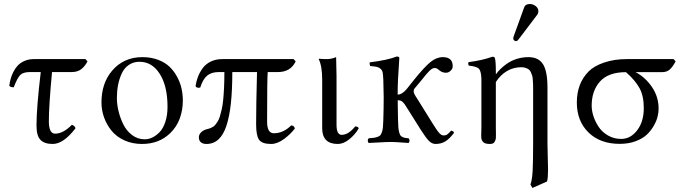

<svg xmlns="http://www.w3.org/2000/svg" viewBox="-20 -701 3400 948"><path d="M147 -409.2H401.9L412.1 -397.9Q398.4 -372.1 380.1 -358.6Q361.8 -345.2 334 -345.2H236.8Q221.2 -177.2 221.2 -103Q221.2 -41 252 -41Q292 -41 335 -85Q349.1 -79.6 353 -67.9Q293.5 9.8 240.2 9.8Q199.2 9.8 179.7 -10.5Q160.2 -30.8 160.2 -81.1Q160.2 -168 181.2 -345.2H127.9Q94.2 -345.2 79.8 -330.6Q65.4 -315.9 47.9 -270Q31.2 -270 25.9 -277.8Q28.3 -295.4 32.5 -311.3Q36.6 -327.1 45.9 -345.7Q55.2 -364.3 67.9 -377.7Q80.6 -391.1 101.1 -400.1Q121.6 -409.2 147 -409.2Z M481 -194.8Q481 -290.5 533.7 -352.1Q590.8 -418.9 683.1 -418.9Q725.1 -418.9 759.8 -406Q794.4 -393.1 816.7 -371.8Q838.9 -350.6 854.2 -322.3Q869.6 -293.9 876.2 -264.4Q882.8 -234.9 882.8 -204.1Q882.8 -158.2 867.7 -116.2Q852.1 -74.2 820.8 -43.9Q765.6 9.8 681.2 9.8Q632.8 9.8 593.5 -8.3Q554.2 -26.4 530.3 -56.2Q506.3 -85.9 493.7 -121.6Q481 -157.2 481 -194.8ZM668.9 -396Q638.2 -396 615.5 -380.1Q592.8 -364.3 580.6 -337.2Q568.4 -310.1 562.7 -280.3Q557.1 -250.5 557.1 -216.8Q557.1 -187 564.9 -153.6Q572.8 -120.1 588.4 -87.9Q604 -55.7 631.8 -34.4Q659.7 -13.2 694.8 -13.2Q712.9 -13.2 731.4 -21.7Q750 -30.3 767.6 -48.1Q785.2 -65.9 796.1 -98.6Q807.1 -131.3 807.1 -173.8Q807.1 -275.9 769 -335.9Q731 -396 668.9 -396Z M1429.7 -409.2 1439.9 -397.9Q1415 -345.2 1352.1 -345.2H1301.8Q1298.8 -311 1298.8 -101.1Q1298.8 -43 1332 -43Q1378.9 -43 1418 -82Q1432.1 -80.6 1436 -66.9Q1415.5 -39.1 1382.3 -14.6Q1349.1 9.8 1318.8 9.8Q1273.9 9.8 1259.3 -10.7Q1244.6 -31.2 1244.6 -87.9Q1244.6 -180.7 1249 -345.2H1127Q1127 -256.3 1120.1 -191.9Q1113.3 -127.4 1098.4 -81.5Q1083.5 -35.6 1058.8 -12.9Q1034.2 9.8 999 9.8Q982.4 9.8 972.2 1.7Q961.9 -6.3 961.9 -22.9Q961.9 -36.1 972.4 -47.1Q982.9 -58.1 1001 -63Q1009.8 -64.9 1014.6 -66.7Q1019.5 -68.4 1028.1 -72.8Q1036.6 -77.1 1041.5 -82.8Q1046.4 -88.4 1053.5 -99.1Q1060.5 -109.9 1064.9 -123.8Q1069.3 -137.7 1074.2 -158.7Q1079.1 -179.7 1081.8 -205.8Q1084.5 -231.9 1086.2 -267.3Q1087.9 -302.7 1087.9 -345.2H1060.1Q1023.9 -345.2 1002.7 -327.4Q981.4 -309.6 968.8 -269Q961.4 -266.1 953.9 -268.6Q946.3 -271 945.8 -276.9Q949.2 -300.3 957.5 -322Q965.8 -343.8 980.7 -364.3Q995.6 -384.8 1020.5 -397Q1045.4 -409.2 1077.6 -409.2Z M1570.8 -307.1Q1570.8 -374 1553.7 -409.2L1555.7 -411.1Q1567.4 -409.2 1594.7 -409.2Q1616.2 -409.2 1639.6 -418.9Q1641.6 -357.9 1641.6 -327.1V-85Q1641.6 -35.2 1667 -35.2Q1700.7 -35.2 1733.9 -77.1Q1735.4 -76.7 1738.3 -76.2Q1741.2 -75.7 1742.2 -75.4Q1743.2 -75.2 1745.1 -74.5Q1747.1 -73.7 1747.8 -73Q1748.5 -72.3 1749.5 -70.6Q1750.5 -68.8 1751 -66.9Q1733.9 -37.1 1705.1 -13.7Q1676.3 9.8 1647.9 9.8Q1570.8 9.8 1570.8 -67.9Z M1945.3 -108.9Q1945.8 -87.4 1946.8 -73.2Q1947.8 -59.1 1950.7 -48.8Q1953.6 -38.6 1956.5 -33.4Q1959.5 -28.3 1966.6 -24.9Q1973.6 -21.5 1979.5 -20.3Q1985.4 -19 1997.6 -18.1Q2002 -13.7 2002 -6.6Q2002 0.5 1997.6 4.9Q1992.2 4.9 1960.9 2.4Q1929.7 0 1909.7 0Q1886.7 0 1852.5 2.2Q1818.4 4.4 1800.3 4.9Q1795.9 0.5 1795.9 -6.6Q1795.9 -13.7 1800.3 -18.1Q1818.4 -19.5 1826.9 -20.8Q1835.4 -22 1845.2 -25.6Q1855 -29.3 1858.6 -34.2Q1862.3 -39.1 1866 -49.6Q1869.6 -60.1 1870.8 -73.5Q1872.1 -86.9 1872.6 -108.9Q1874.5 -168.5 1874.5 -220.7Q1874.5 -247.6 1872.6 -307.1Q1871.6 -330.1 1869.6 -341.8Q1867.7 -353.5 1859.6 -360.8Q1851.6 -368.2 1841.1 -370.6Q1830.6 -373 1807.6 -375Q1803.7 -386.7 1805.7 -393.1Q1894.5 -404.3 1938.5 -421.9Q1951.7 -421.9 1951.7 -415Q1948.7 -373 1945.3 -311.5Q1943.4 -274.9 1943.4 -233.9Q1965.3 -233.9 1988.8 -262.2L2024.4 -307.1Q2075.7 -370.6 2105.5 -394.8Q2135.3 -418.9 2166.5 -418.9Q2215.3 -418.9 2215.3 -374Q2215.3 -361.8 2205.1 -351.8Q2194.8 -341.8 2181.6 -341.8Q2162.6 -341.8 2146.5 -356Q2137.2 -365.2 2125.5 -365.2Q2115.2 -365.2 2101.3 -352.1Q2087.4 -338.9 2059.6 -303.2L2025.4 -262.2Q2022.5 -258.3 2022.5 -249Q2022.5 -238.8 2040.5 -212.9L2109.4 -102.1L2118.2 -87.9L2126.5 -75.2L2133.8 -64Q2137.7 -57.6 2140.6 -54.2L2146.5 -46.9Q2149.9 -42.5 2152.6 -40.3Q2155.3 -38.1 2158.4 -35.9Q2161.6 -33.7 2164.8 -33Q2168 -32.2 2171.4 -32.2Q2181.2 -32.2 2188.7 -37.6Q2196.3 -43 2207.5 -56.2Q2215.3 -53.7 2217.5 -52.2Q2219.7 -50.8 2221.7 -44.9Q2198.7 -14.6 2178 -2.4Q2157.2 9.8 2130.4 9.8Q2113.3 9.8 2098.1 -5.1Q2083 -20 2057.6 -60.1L1987.3 -171.9Q1977.1 -189.5 1968 -197.8Q1959 -206.1 1943.8 -206.1Q1943.8 -194.8 1944.3 -159.2Q1944.8 -123.5 1945.3 -108.9Z M2596.2 -681.2Q2611.8 -681.2 2625 -670.9Q2638.2 -660.6 2638.2 -646Q2638.2 -635.3 2632.3 -627.9L2540 -505.9Q2534.2 -498 2528.3 -498Q2522.5 -498 2518.3 -502Q2514.2 -505.9 2514.2 -511.2Q2514.2 -515.1 2516.1 -521L2567.9 -664.1Q2573.7 -681.2 2596.2 -681.2ZM2430.2 -335.9Q2437.5 -347.2 2450 -359.4Q2462.4 -371.6 2482.2 -386Q2502 -400.4 2530.3 -409.7Q2558.6 -418.9 2589.4 -418.9Q2638.7 -418.9 2660.9 -384.3Q2683.1 -349.6 2683.1 -268.1V5.9Q2683.1 31.7 2684.6 75.9Q2686 120.1 2686 137.2Q2686 175.8 2681.2 194.8L2608.9 227.1L2599.1 210Q2607.4 187.5 2609.9 143.1Q2612.3 98.6 2612.3 5.9V-256.8Q2612.3 -274.4 2612.1 -283Q2611.8 -291.5 2610.8 -305.9Q2609.9 -320.3 2607.7 -327.4Q2605.5 -334.5 2601.3 -344Q2597.2 -353.5 2591.1 -357.9Q2585 -362.3 2575.7 -365.7Q2566.4 -369.1 2554.2 -369.1Q2515.1 -369.1 2482.7 -349.9Q2450.2 -330.6 2428.2 -295.9V-68.8Q2428.2 -63.5 2428.5 -53.5Q2428.7 -43.5 2428.7 -37.4Q2428.7 -31.2 2428.5 -22.9Q2428.2 -14.6 2426.3 -9.5Q2424.3 -4.4 2421.4 0.5Q2418.5 5.4 2412.8 7.6Q2407.2 9.8 2399.9 9.8Q2378.4 9.8 2369.4 3.4Q2360.4 -2.9 2356.9 -16.1Q2356 -20.5 2356 -29.3Q2356 -38.1 2356.4 -50.5Q2356.9 -63 2356.9 -68.8V-312Q2355.5 -350.6 2344.5 -361.8Q2333.5 -373 2294.9 -377Q2290 -384.8 2293 -394Q2362.8 -403.3 2411.1 -420.9Q2421.4 -420.9 2423.3 -415Q2428.2 -400.4 2428.2 -348.1V-335.9Z M3248 -344.7H3118.2Q3165.5 -320.3 3198.7 -272Q3231.9 -223.6 3231.9 -164.1Q3231.9 -146 3226.8 -125Q3221.7 -104 3207.8 -79.6Q3193.8 -55.2 3173.3 -35.9Q3152.8 -16.6 3118.2 -3.7Q3083.5 9.3 3040 9.3Q2942.9 9.3 2885.5 -47.1Q2828.1 -103.5 2828.1 -194.8Q2828.1 -290 2887.2 -349.1Q2913.6 -375.5 2963.1 -392.3Q3012.7 -409.2 3075.2 -409.2H3305.7L3315.9 -397.9Q3301.3 -370.6 3286.9 -357.7Q3272.5 -344.7 3248 -344.7ZM3046.9 -15.1Q3093.8 -15.1 3126.2 -57.9Q3158.7 -100.6 3158.7 -167Q3158.7 -227.5 3137.5 -266.1Q3116.2 -304.7 3070.8 -344.7Q2983.9 -344.7 2942.6 -298.8Q2901.4 -252.9 2901.4 -179.2Q2901.4 -153.8 2910.6 -126Q2919.9 -98.1 2937 -73Q2954.1 -47.9 2982.9 -31.5Q3011.7 -15.1 3046.9 -15.1Z"/></svg>

Font: Linux Libertine Display G
Style: Regular
Weight: 400
Designer: Philipp H. Poll
Foundry: Philipp H. Poll
Version: Version 5.0.9